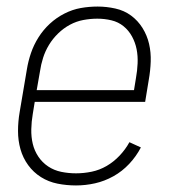

<svg xmlns="http://www.w3.org/2000/svg" viewBox="-20 -558 540 586"><path d="M212 8Q183 8 155.5 2.5Q128 -3 105 -17.5Q82 -32 66 -54Q50 -76 42.5 -102.5Q35 -129 35 -158Q35 -187 40 -216L62 -346Q66 -371 74.5 -396Q83 -421 97.5 -444Q112 -467 132 -485.5Q152 -504 176.5 -516.5Q201 -529 226.5 -533.5Q252 -538 278 -538Q305 -538 332 -532Q359 -526 380 -510.5Q401 -495 415 -472.5Q429 -450 435 -424Q441 -398 440 -370Q439 -342 434 -314L423 -247H86L80 -210Q76 -187 75.5 -163.5Q75 -140 80 -119Q85 -98 97 -80Q109 -62 127 -50Q145 -38 167 -33.5Q189 -29 212 -29Q236 -29 260 -34Q284 -39 305.5 -51.5Q327 -64 345 -83Q363 -102 375 -124L410 -108Q396 -81 374.5 -58Q353 -35 326 -20Q299 -5 270 1.5Q241 8 212 8ZM92 -283H389L395 -320Q399 -342 400 -364.5Q401 -387 397 -407.5Q393 -428 383 -446.5Q373 -465 357 -478Q341 -491 320 -496Q299 -501 277 -501Q256 -501 234.5 -497Q213 -493 193.5 -482.5Q174 -472 157.5 -456Q141 -440 129.5 -421Q118 -402 111.5 -381.5Q105 -361 102 -340Z"/></svg>

Font: iosevka_custom_sans_ss08 XLt
Style: Italic
Weight: 200
Italic angle: -10°
Designer: Belleve Invis
Foundry: Belleve Invis
Version: Version 10.3.0; ttfautohint (v1.8.3)